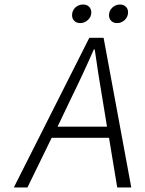

<svg xmlns="http://www.w3.org/2000/svg" viewBox="-20 -827 640 847"><path d="M334 -725.1Q317.9 -725.1 307.9 -734.9Q297.9 -744.6 297.9 -759.8Q297.9 -779.8 312 -793.5Q326.2 -807.1 347.2 -807.1Q362.8 -807.1 372.8 -797.4Q382.8 -787.6 382.8 -772Q382.8 -752.9 367.9 -739Q353 -725.1 334 -725.1ZM496.1 -725.1Q480.5 -725.1 470.7 -734.9Q460.9 -744.6 460.9 -759.8Q460.9 -779.8 475.6 -793.5Q490.2 -807.1 509.8 -807.1Q524.9 -807.1 534.9 -797.6Q544.9 -788.1 544.9 -772.9Q544.9 -752.9 530.5 -739Q516.1 -725.1 496.1 -725.1ZM41 0 374 -660.2H437L559.1 0H497.1L460.9 -219.2H208L101.1 0ZM233.9 -268.1H452.1L433.1 -383.8Q413.1 -501 397.9 -608.9H394Q344.7 -496.6 289.1 -383.8Z"/></svg>

Font: Office Code Pro Light Italic
Style: Regular
Weight: 300
Italic angle: -9°
Designer: Nathan Rutzky & Paul D. Hunt
Foundry: Adobe Systems Incorporated
Version: Version 1.004;PS 001.004;hotconv 1.0.70;makeotf.lib2.5.58329